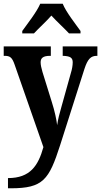

<svg xmlns="http://www.w3.org/2000/svg" viewBox="-20 -786 545 1035"><path d="M100 -619V-606H163C187 -632 230 -671 257 -702C283 -673 331 -629 352 -606H414V-619C387 -657 336 -721 318 -766H197C178 -721 127 -657 100 -619ZM23 174V229H38C213 229 244 183 304 -3L435 -414C453 -469 470 -485 502 -485H505V-536H318V-485H322C357 -483 372 -476 372 -450C372 -434 368 -411 363 -396L310 -206C301 -175 293 -145 288 -111C285 -140 275 -187 259 -237L209 -398C203 -419 199 -436 199 -450C199 -473 212 -485 250 -485H254V-536H0V-485H4C33 -485 45 -478 59 -437L214 7C186 107 143 174 23 174Z"/></svg>

Font: Noto Serif Myanmar Condensed
Style: Bold
Weight: 700
Width: 3
Designer: Ben Mitchell and the Monotype Design Team
Foundry: Monotype Imaging Inc.
Version: Version 2.106